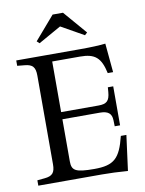

<svg xmlns="http://www.w3.org/2000/svg" viewBox="-98 -982 799 1057"><g transform="rotate(-10 301.0 -454.0)"><path d="M173 -771 299 -842H301L427 -771L441 -784L329 -914H271L159 -784ZM530 6 556 -191H525C495 -70 461 -37 350 -37C244 -37 224 -50 224 -102V-337H433C479 -337 499 -321 500 -283L501 -249H531V-467H501L499 -441C495 -392 479 -377 433 -377H224V-660H380C463 -660 495 -632 514 -544H544L529 -706C491 -702 452 -700 388 -700H30V-670L71 -666C115 -662 130 -645 130 -598V-102C130 -55 115 -38 71 -34L30 -30V0H386C426 0 481 2 530 6Z"/></g></svg>

Font: Hedvig Letters Serif 24pt
Style: Regular
Weight: 400
Designer: Alexander Örn & Tor Weibull
Foundry: Kanon Foundry
Version: Version 1.000